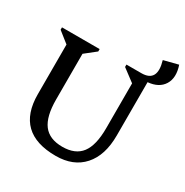

<svg xmlns="http://www.w3.org/2000/svg" viewBox="-194 -1010 1142 1184"><g transform="rotate(30 377.5 -418.0)"><path d="M364 16Q79 16 79 -259V-612L2 -673V-690H270V-673L193 -612V-287Q193 -166 236 -109.5Q279 -53 371 -53Q463 -53 506 -109.5Q549 -166 549 -287V-607L461 -673V-690H567Q681 -690 641 -826L743 -852Q770 -772 738 -720Q706 -668 628 -661V-281Q628 -140 558.5 -62Q489 16 364 16Z"/></g></svg>

Font: Platypi
Style: Regular
Weight: 400
Designer: David Sargent
Foundry: Bolt Cutter Type
Version: Version 1.200; ttfautohint (v1.8.4.7-5d5b)